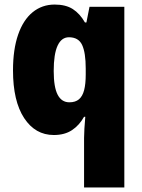

<svg xmlns="http://www.w3.org/2000/svg" viewBox="-20 -583 623 843"><path d="M349.1 240.2V22.9Q349.1 4.9 350.6 -18.6Q352.1 -42 354.5 -70.3H349.1Q328.1 -32.7 295.9 -11.5Q263.7 9.8 216.3 9.8Q134.8 9.8 85.9 -64.7Q37.1 -139.2 37.1 -273.9Q37.1 -366.2 59.6 -430.9Q82 -495.6 123.3 -529.3Q164.6 -563 220.2 -563Q268.6 -563 299.6 -543.2Q330.6 -523.4 353 -484.4H359.4L373 -553.2H525.9V240.2ZM284.7 -133.8Q311 -133.8 326.7 -147Q342.3 -160.2 349.4 -187.3Q356.4 -214.4 356.4 -255.9V-282.2Q356.4 -351.6 340.6 -385.5Q324.7 -419.4 282.7 -419.4Q250 -419.4 232.9 -382.6Q215.8 -345.7 215.8 -271.5Q215.8 -200.2 233.2 -167Q250.5 -133.8 284.7 -133.8Z"/></svg>

Font: Open Sans SemiCondensed ExtraBold
Style: Regular
Weight: 800
Width: 4
Designer: Monotype Design Team
Foundry: Monotype Imaging Inc.
Version: Version 3.000